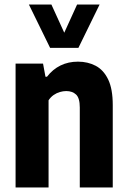

<svg xmlns="http://www.w3.org/2000/svg" viewBox="-20 -828 564 848"><path d="M48.8 0V-547H170.1L180.8 -489.2H187.6Q212.8 -521.9 247.3 -538.8Q281.8 -555.7 324.4 -555.7Q367.9 -555.7 402.7 -537.4Q437.5 -519 457.8 -477Q478 -435 478 -364.1V0H332.4V-353.3Q332.4 -395.1 315.9 -410.5Q299.4 -425.8 272.6 -425.8Q259 -425.8 244.5 -421.6Q230 -417.4 216.9 -408.4Q203.8 -399.3 194.5 -385V0ZM201.3 -616.6 107.6 -808H207L272.7 -664H254.9L320.5 -808H419.9L326.3 -616.6Z"/></svg>

Font: Encode Sans Condensed Thin
Style: Regular
Weight: 100
Width: 3
Designer: Multiple Designers
Foundry: Impallari Type
Version: Version 3.002